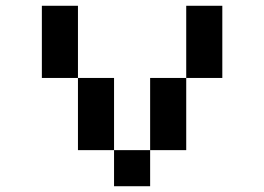

<svg xmlns="http://www.w3.org/2000/svg" viewBox="-20 -645 915 665"><path d="M375 0V-125H250V-375H125V-625H250V-375H375V-125H500V0ZM625 -375V-625H750V-375ZM500 -125V-375H625V-125Z"/></svg>

Font: Silkscreen
Style: Regular
Weight: 400
Designer: Jason Kottke
Foundry: Jason Kottke
Version: Version 1.001; ttfautohint (v1.8.4.7-5d5b)